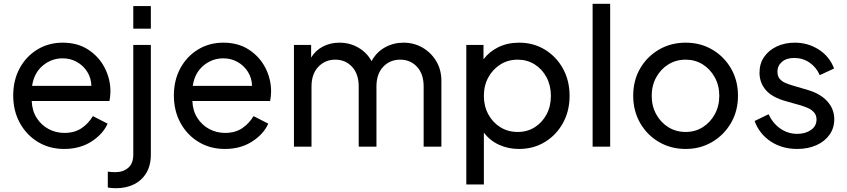

<svg xmlns="http://www.w3.org/2000/svg" viewBox="-20 -777 4489 1017"><path d="M320 12Q242 12 181 -25Q120 -62 85 -126Q50 -190 50 -271Q50 -352 84 -415Q118 -478 177.5 -514.5Q237 -551 312 -551Q391 -551 447.5 -514Q504 -477 534.5 -418Q565 -359 565 -292Q565 -281 563.5 -267.5Q562 -254 560 -242H148Q150 -190 174.5 -152Q199 -114 237.5 -93.5Q276 -73 321 -73Q375 -73 412 -98Q449 -123 472 -162L550 -122Q525 -66 464 -27Q403 12 320 12ZM312 -468Q252 -468 206 -429Q160 -390 150 -322H464Q463 -364 442 -397Q421 -430 387 -449Q353 -468 312 -468Z M686 -625V-745H779V-625ZM594 220Q585 220 572 219Q559 218 551 216V132Q570 135 591 135Q632 135 659 112Q686 89 686 42V-539H779V42Q779 100 754.5 140Q730 180 688.5 200Q647 220 594 220Z M1171 12Q1093 12 1032 -25Q971 -62 936 -126Q901 -190 901 -271Q901 -352 935 -415Q969 -478 1028.5 -514.5Q1088 -551 1163 -551Q1242 -551 1298.5 -514Q1355 -477 1385.5 -418Q1416 -359 1416 -292Q1416 -281 1414.5 -267.5Q1413 -254 1411 -242H999Q1001 -190 1025.5 -152Q1050 -114 1088.5 -93.5Q1127 -73 1172 -73Q1226 -73 1263 -98Q1300 -123 1323 -162L1401 -122Q1376 -66 1315 -27Q1254 12 1171 12ZM1163 -468Q1103 -468 1057 -429Q1011 -390 1001 -322H1315Q1314 -364 1293 -397Q1272 -430 1238 -449Q1204 -468 1163 -468Z M1537 0V-539H1628V-472Q1651 -510 1690.5 -530.5Q1730 -551 1778 -551Q1833 -551 1878.5 -524.5Q1924 -498 1948 -453Q1974 -501 2019 -526Q2064 -551 2117 -551Q2173 -551 2218.5 -524.5Q2264 -498 2291 -452.5Q2318 -407 2318 -349V0H2224V-319Q2224 -385 2189 -423Q2154 -461 2100 -461Q2045 -461 2009.5 -423Q1974 -385 1974 -319V0H1880V-319Q1880 -385 1845 -423Q1810 -461 1756 -461Q1702 -461 1666 -423Q1630 -385 1630 -319V0Z M2450 200V-539H2541V-463Q2572 -504 2620.5 -527.5Q2669 -551 2730 -551Q2806 -551 2866.5 -514Q2927 -477 2962 -413.5Q2997 -350 2997 -269Q2997 -189 2962 -125.5Q2927 -62 2866.5 -25Q2806 12 2729 12Q2671 12 2622.5 -10.5Q2574 -33 2543 -75V200ZM2722 -78Q2773 -78 2812.5 -103Q2852 -128 2875 -171Q2898 -214 2898 -269Q2898 -324 2875 -367.5Q2852 -411 2812 -436Q2772 -461 2722 -461Q2671 -461 2630.5 -435.5Q2590 -410 2566.5 -367Q2543 -324 2543 -269Q2543 -215 2566.5 -171.5Q2590 -128 2630.5 -103Q2671 -78 2722 -78Z M3119 0V-757H3212V0Z M3612 12Q3534 12 3471 -24.5Q3408 -61 3371 -125Q3334 -189 3334 -270Q3334 -351 3370.5 -414Q3407 -477 3470 -514Q3533 -551 3612 -551Q3690 -551 3752.5 -514.5Q3815 -478 3852 -414.5Q3889 -351 3889 -270Q3889 -188 3851 -124Q3813 -60 3750.5 -24Q3688 12 3612 12ZM3612 -78Q3662 -78 3702 -103Q3742 -128 3766 -171.5Q3790 -215 3790 -270Q3790 -324 3766 -367.5Q3742 -411 3702 -436Q3662 -461 3612 -461Q3561 -461 3520.5 -436Q3480 -411 3456 -367.5Q3432 -324 3432 -270Q3432 -215 3456 -171.5Q3480 -128 3520.5 -103Q3561 -78 3612 -78Z M4203 12Q4122 12 4062 -28Q4002 -68 3977 -136L4051 -172Q4074 -123 4114 -95.5Q4154 -68 4203 -68Q4246 -68 4275.5 -88.5Q4305 -109 4305 -144Q4305 -167 4291.5 -182Q4278 -197 4259 -205Q4240 -213 4224 -218L4143 -241Q4070 -261 4036.5 -300Q4003 -339 4003 -392Q4003 -440 4027.5 -475.5Q4052 -511 4094.5 -531Q4137 -551 4190 -551Q4260 -551 4317 -514.5Q4374 -478 4398 -414L4322 -379Q4304 -421 4268 -445.5Q4232 -470 4187 -470Q4146 -470 4122 -449.5Q4098 -429 4098 -398Q4098 -374 4109.5 -360Q4121 -346 4138.5 -338.5Q4156 -331 4172 -326L4260 -300Q4325 -281 4362 -240.5Q4399 -200 4399 -145Q4399 -99 4374 -63.5Q4349 -28 4304.5 -8Q4260 12 4203 12Z"/></svg>

Font: Pitagon Sans Text Medium
Style: Regular
Weight: 500
Designer: Travis Tran
Foundry: Pitagon
Version: Version 1.000; ttfautohint (v1.8.4.7-5d5b);gftools[0.9.26]